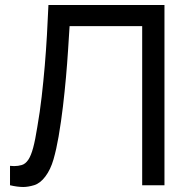

<svg xmlns="http://www.w3.org/2000/svg" viewBox="-20 -740 747 767"><path d="M20 0V-77.5Q29 -76.5 36.5 -76.5Q52.5 -76.5 67 -80.8Q81.5 -85 92.8 -101.5Q104 -118 112.5 -149.8Q121 -181.5 129 -232.5Q139.5 -292.5 146.5 -353.8Q153.5 -415 158.8 -476.8Q164 -538.5 167.5 -599.8Q171 -661 173.5 -720H637V0H548V-635.5H258Q255 -590 251.8 -538.2Q248.5 -486.5 243.5 -430.5Q238.5 -374.5 231.5 -315Q224.5 -255.5 214 -194Q205.5 -144.5 193.8 -103.5Q182 -62.5 161.2 -35Q140.5 -7.5 116.2 -0.2Q92 7 73 7Q49.5 7 20 0Z"/></svg>

Font: Cns Manrope Med
Style: Regular
Weight: 500
Designer: Mikhail Sharanda
Foundry: Mikhail Sharanda
Version: Version 4.504